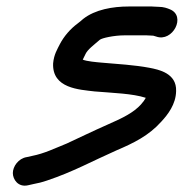

<svg xmlns="http://www.w3.org/2000/svg" viewBox="-20 -492 567 592"><path d="M448.2 -472H377.2C327.6 -472 273.3 -462.7 236.4 -433.6C230.4 -428.8 226.7 -424.6 219.3 -419.5C197.2 -403.2 177.2 -380.4 164.2 -355.2C157.1 -340.7 146.3 -324.4 143.8 -296.8C140.2 -219 224.9 -215.8 271.5 -210.1C329.8 -205.2 388.5 -203.7 429.5 -190.4C426.6 -184.7 421.2 -177.1 414.7 -170C392.4 -145.4 359.8 -128.7 313.4 -108.6C263.7 -86.6 227.9 -69 186.3 -49.7C149.1 -34.7 116.5 -18.6 79.5 -11.4L62.5 -7.6C36.7 -3.6 19.5 21.4 19.6 41.7C19.6 61 35.9 86.2 66.3 79.3L83.1 75.5C95.1 73.5 111.4 69.4 125.3 64.5C205.5 37.7 263.7 5 339 -28.3C392.3 -51 438.7 -73.7 477.4 -117C497 -138.2 522.3 -170.2 523 -211.1C525.1 -266.2 470 -277.4 440 -283.1C396.3 -291.4 340.6 -294.9 293.1 -298.9C276.9 -300.3 247.8 -302.8 235.2 -308.1L244 -326.1C250.5 -339.4 267.8 -352.1 287.7 -369.3C293.9 -374.7 331.8 -383 363.2 -383H432.2C437.9 -382.5 446.3 -382 452.4 -382C453.6 -381.7 456 -380.9 461.6 -379.3C512.2 -360.9 555.4 -442.8 503.6 -463.4C496.2 -466.4 485.3 -471 468.1 -471C458.8 -471 454.4 -472 448.2 -472Z"/></svg>

Font: Just Breathe
Style: BdObl3
Weight: 400
Foundry: Cannot Into Space Fonts
Version: Version 0.72